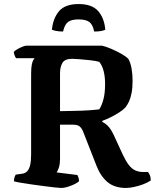

<svg xmlns="http://www.w3.org/2000/svg" viewBox="-20 -930 776 950"><path d="M283 0Q276 0 252.5 -2.5Q229 -5 198.5 -9Q168 -13 136.5 -17.5Q105 -22 81.5 -26Q58 -30 49 -33Q49 -42 51.5 -51.5Q54 -61 58 -66L87 -70Q104 -72 114 -82Q124 -92 129 -112.5Q134 -133 134 -168V-565Q134 -595 137.5 -611.5Q141 -628 146 -634.5Q151 -641 151 -642H60Q56 -646 52.5 -655.5Q49 -665 48 -673Q54 -680 66.5 -687Q79 -694 91.5 -699Q104 -704 110 -704H485Q506 -699 531.5 -688Q557 -677 580 -664Q603 -651 615 -639Q626 -619 631 -591Q636 -563 636 -531Q636 -495 631 -469.5Q626 -444 618 -427Q610 -410 600 -398Q589 -386 569.5 -373.5Q550 -361 528 -350Q506 -339 486 -332V-327Q506 -317 519.5 -300.5Q533 -284 547 -253L587 -166Q603 -132 617.5 -113.5Q632 -95 648 -87.5Q664 -80 683 -79H712Q716 -75 721 -64Q726 -53 726 -37Q708 -25 685.5 -17Q663 -9 641.5 -4.5Q620 0 604 0Q546 0 511.5 -29.5Q477 -59 457 -111L392 -277Q385 -295 374.5 -304Q364 -313 343 -313H277V-143Q277 -119 271.5 -101.5Q266 -84 260 -77L363 -64Q365 -60 368 -52Q371 -44 371 -33Q357 -21 329.5 -10.5Q302 0 283 0ZM277 -380Q315 -381 350.5 -381.5Q386 -382 416.5 -384Q447 -386 471 -389Q483 -406 491.5 -437.5Q500 -469 500 -515Q500 -549 493 -577.5Q486 -606 471 -624Q454 -629 426.5 -632Q399 -635 373.5 -637Q348 -639 337 -639Q301 -639 289 -619Q277 -599 277 -567ZM369 -910Q435 -910 465.5 -875.5Q496 -841 501 -783Q496 -780 482.5 -777Q469 -774 446 -774Q439 -809 421.5 -821.5Q404 -834 369 -834Q334 -834 317 -821.5Q300 -809 292 -774Q273 -774 258 -777Q243 -780 237 -783Q242 -839 272 -874.5Q302 -910 369 -910Z"/></svg>

Font: Texturina Medium 12pt
Style: Bold
Weight: 700
Version: Version 1.002